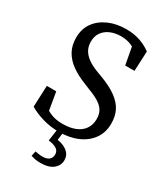

<svg xmlns="http://www.w3.org/2000/svg" viewBox="-220 -780 951 1095"><g transform="rotate(30 256.0 -232.0)"><path d="M235 15Q179 15 127 -0.5Q75 -16 40 -38L46 -178H108L134 -24L68 -52V-100Q99 -78 123.5 -63.5Q148 -49 173 -42Q198 -35 232 -35Q279 -35 314 -49Q349 -63 368 -90.5Q387 -118 387 -156Q387 -188 374 -210Q361 -232 334 -249Q307 -266 264 -282L225 -298Q174 -318 135 -345.5Q96 -373 74.5 -411Q53 -449 53 -500Q53 -558 82.5 -599Q112 -640 163 -662.5Q214 -685 278 -685Q328 -685 369 -671Q410 -657 442 -633L436 -502H375L347 -653L412 -620V-570Q375 -606 343.5 -620.5Q312 -635 272 -635Q234 -635 203.5 -622Q173 -609 155 -584Q137 -559 137 -522Q137 -491 150.5 -467.5Q164 -444 189 -426Q214 -408 250 -394L290 -379Q356 -354 396 -324.5Q436 -295 454 -259Q472 -223 472 -175Q472 -116 441.5 -73.5Q411 -31 358 -8Q305 15 235 15ZM211 86 224 -3H261L251 77L231 55Q262 57 287.5 66.5Q313 76 329 94Q345 112 345 140Q345 174 316.5 197.5Q288 221 233 221Q211 221 195.5 217.5Q180 214 170 211L177 178Q189 180 200.5 182Q212 184 225 184Q254 184 268.5 171.5Q283 159 283 138Q283 115 265.5 103Q248 91 211 86Z"/></g></svg>

Font: Source Serif 4 Variable
Style: Regular
Weight: 400
Designer: Frank Grießhammer
Foundry: Adobe
Version: Version 4.005;hotconv 1.1.0;makeotfexe 2.6.0